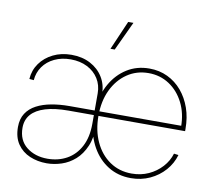

<svg xmlns="http://www.w3.org/2000/svg" viewBox="-81 -829 1039 931"><g transform="rotate(10 438.5 -363.0)"><path d="M205.6 8.8Q160.6 8.8 122.6 -7.3Q84.5 -23.4 61.5 -56.6Q38.6 -89.8 38.6 -140.6Q38.6 -180.7 56.4 -208Q74.2 -235.4 105.7 -252Q137.2 -268.6 178.5 -276.1Q219.7 -283.7 266.6 -283.7H826.2L817.4 -278.3Q817.4 -344.2 791.3 -396.2Q765.1 -448.2 720 -478Q674.8 -507.8 617.7 -507.8Q558.6 -507.8 512.5 -476.3Q466.3 -444.8 439.9 -389.6Q413.6 -334.5 413.6 -262.7V-261.7Q413.6 -189.9 439.5 -134Q465.3 -78.1 512 -45.9Q558.6 -13.7 620.1 -13.7Q665.5 -13.7 703.4 -31Q741.2 -48.3 768.3 -78.1Q795.4 -107.9 806.2 -144.5L828.6 -141.6Q816.4 -99.1 786.4 -64.9Q756.3 -30.8 713.6 -11Q670.9 8.8 620.1 8.8Q557.1 8.8 508.3 -21.5Q459.5 -51.8 429.4 -105Q399.4 -158.2 392.6 -226.6V-294.9Q399.4 -363.8 429.4 -416.7Q459.5 -469.7 507.8 -500Q556.2 -530.3 617.7 -530.3Q667 -530.3 707.8 -510.7Q748.5 -491.2 778.1 -456.3Q807.6 -421.4 824 -374.8Q840.3 -328.1 840.3 -272.9V-261.2H266.6Q198.7 -261.2 153.1 -247.3Q107.4 -233.4 84.2 -206.8Q61 -180.2 61 -140.6Q61 -79.6 102.5 -46.6Q144 -13.7 205.6 -13.7Q258.8 -13.7 300.8 -37.1Q342.8 -60.5 366.9 -106.2Q391.1 -151.9 391.1 -218.3V-368.2Q391.1 -408.7 371.3 -440.2Q351.6 -471.7 316.2 -489.7Q280.8 -507.8 234.4 -507.8Q189.9 -507.8 154.5 -491Q119.1 -474.1 98.4 -444.6Q77.6 -415 74.7 -377.4L52.7 -379.4Q55.7 -422.9 79.8 -456.8Q104 -490.7 144 -510.5Q184.1 -530.3 234.4 -530.3Q287.6 -530.3 327.6 -509Q367.7 -487.8 390.1 -451.2Q412.6 -414.6 412.6 -368.2L413.6 -216.8L411.6 -216.3Q411.6 -154.3 393.3 -111.3Q375 -68.4 345 -41.7Q314.9 -15.1 278.6 -3.2Q242.2 8.8 205.6 8.8ZM414.6 -591.8 476.6 -734.9H502.4L435.5 -591.8Z"/></g></svg>

Font: Inter 28pt Thin
Style: Regular
Weight: 250
Designer: Rasmus Andersson
Foundry: rsms
Version: Version 4.001;git-66647c0bb